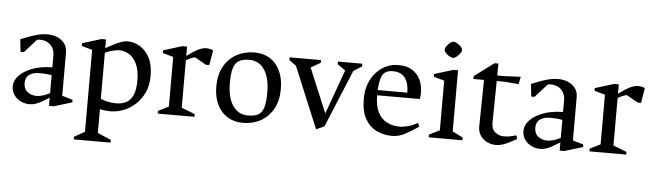

<svg xmlns="http://www.w3.org/2000/svg" viewBox="-51 -854 4344 1279"><g transform="rotate(5 2120.5 -214.5)"><path d="M157 12Q125 12 97 -2Q69 -16 52.5 -41Q36 -66 36 -97Q36 -136 67 -169Q98 -202 154.5 -223.5Q211 -245 288 -246V-326Q288 -351 277.5 -372.5Q267 -394 244.5 -408Q222 -422 188 -422Q185 -422 179.5 -421.5Q174 -421 171 -420L90 -330H68L59 -414Q101 -431 131.5 -441.5Q162 -452 187 -457Q212 -462 237 -462Q274 -462 304 -449Q334 -436 352 -411.5Q370 -387 370 -351V-63L441 -42V-25L319 12H288V-43Q263 -27 241 -14.5Q219 -2 199 5Q179 12 157 12ZM198 -47Q217 -47 239 -53Q261 -59 288 -73V-193Q275 -196 252.5 -198Q230 -200 204 -200Q164 -200 138.5 -182Q113 -164 113 -126Q113 -86 139 -66.5Q165 -47 198 -47Z M472 220V202L542 163V-385L471 -405V-423L597 -462H628V-404Q660 -422 685 -434.5Q710 -447 731.5 -454.5Q753 -462 772 -462Q816 -462 855.5 -438.5Q895 -415 920 -367.5Q945 -320 945 -245Q945 -184 924 -137Q903 -90 867.5 -56.5Q832 -23 788 -5.5Q744 12 698 12Q680 12 661.5 10Q643 8 628 4V163L718 202V220ZM732 -44Q771 -44 800 -59.5Q829 -75 844.5 -111Q860 -147 860 -206Q860 -275 840 -317.5Q820 -360 789 -379Q758 -398 723 -398Q710 -398 693 -394.5Q676 -391 659 -385.5Q642 -380 628 -373V-65Q647 -56 675 -50Q703 -44 732 -44Z M1014 0V-18L1084 -53V-385L1013 -405V-423L1139 -462H1170V-399Q1214 -432 1244.5 -447Q1275 -462 1297 -462Q1326 -462 1345 -452L1328 -352H1306L1230 -395Q1213 -392 1197.5 -385Q1182 -378 1170 -370V-53L1260 -18V0Z M1584 12Q1525 12 1480.5 -15.5Q1436 -43 1411.5 -94Q1387 -145 1387 -216Q1387 -293 1418 -348.5Q1449 -404 1502.5 -433Q1556 -462 1622 -462Q1681 -462 1724.5 -435Q1768 -408 1792.5 -356.5Q1817 -305 1817 -234Q1817 -157 1786.5 -102Q1756 -47 1703.5 -17.5Q1651 12 1584 12ZM1613 -40Q1656 -40 1681.5 -53.5Q1707 -67 1718 -103Q1729 -139 1729 -204Q1729 -302 1692.5 -356Q1656 -410 1591 -410Q1549 -410 1523.5 -396Q1498 -382 1486.5 -346.5Q1475 -311 1475 -246Q1475 -148 1512 -94Q1549 -40 1613 -40Z M2074 12 1904 -397 1857 -432V-450H2067V-432L2002 -395L2126 -98L2233 -395L2180 -432V-450H2343V-432L2287 -396L2128 -12Z M2582 12Q2525 12 2477 -11.5Q2429 -35 2401 -85.5Q2373 -136 2373 -219Q2373 -273 2389 -317Q2405 -361 2434 -393.5Q2463 -426 2501 -444Q2539 -462 2583 -462Q2640 -462 2675 -440Q2710 -418 2727 -385Q2744 -352 2747.5 -315.5Q2751 -279 2745 -249H2460Q2459 -180 2481 -136.5Q2503 -93 2541 -73.5Q2579 -54 2627 -54Q2651 -54 2682.5 -62Q2714 -70 2747 -90L2757 -65Q2716 -36 2671.5 -12Q2627 12 2582 12ZM2460 -284H2658Q2658 -327 2646 -357Q2634 -387 2610.5 -402.5Q2587 -418 2550 -418Q2521 -418 2502 -406.5Q2483 -395 2473.5 -366.5Q2464 -338 2460 -284Z M2826 0V-18L2896 -53V-385L2825 -405V-423L2951 -462H2982V-53L3052 -18V0ZM2942 -541Q2935 -541 2924.5 -545.5Q2914 -550 2904.5 -557.5Q2895 -565 2888 -573.5Q2881 -582 2881 -590Q2881 -599 2886.5 -608.5Q2892 -618 2901 -627.5Q2910 -637 2919.5 -643Q2929 -649 2936 -649Q2942 -649 2952.5 -644.5Q2963 -640 2973 -632Q2983 -624 2990 -616Q2997 -608 2997 -599Q2997 -591 2991 -581Q2985 -571 2976 -562Q2967 -553 2957.5 -547Q2948 -541 2942 -541Z M3278 12Q3246 12 3217.5 -1.5Q3189 -15 3172 -40.5Q3155 -66 3155 -102L3160 -413H3089V-432L3220 -530H3246L3245 -450H3294L3402 -455L3392 -405L3294 -413H3245L3241 -137Q3240 -92 3265.5 -71Q3291 -50 3323 -50Q3349 -50 3366 -53.5Q3383 -57 3407 -64L3414 -40Q3385 -24 3361 -12Q3337 0 3316.5 6Q3296 12 3278 12Z M3572 12Q3540 12 3512 -2Q3484 -16 3467.5 -41Q3451 -66 3451 -97Q3451 -136 3482 -169Q3513 -202 3569.5 -223.5Q3626 -245 3703 -246V-326Q3703 -351 3692.5 -372.5Q3682 -394 3659.5 -408Q3637 -422 3603 -422Q3600 -422 3594.5 -421.5Q3589 -421 3586 -420L3505 -330H3483L3474 -414Q3516 -431 3546.5 -441.5Q3577 -452 3602 -457Q3627 -462 3652 -462Q3689 -462 3719 -449Q3749 -436 3767 -411.5Q3785 -387 3785 -351V-63L3856 -42V-25L3734 12H3703V-43Q3678 -27 3656 -14.5Q3634 -2 3614 5Q3594 12 3572 12ZM3613 -47Q3632 -47 3654 -53Q3676 -59 3703 -73V-193Q3690 -196 3667.5 -198Q3645 -200 3619 -200Q3579 -200 3553.5 -182Q3528 -164 3528 -126Q3528 -86 3554 -66.5Q3580 -47 3613 -47Z M3901 0V-18L3971 -53V-385L3900 -405V-423L4026 -462H4057V-399Q4101 -432 4131.5 -447Q4162 -462 4184 -462Q4213 -462 4232 -452L4215 -352H4193L4117 -395Q4100 -392 4084.5 -385Q4069 -378 4057 -370V-53L4147 -18V0Z"/></g></svg>

Font: Ancizar Serif Light
Style: Regular
Weight: 400
Version: Version 8.100